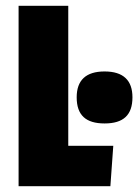

<svg xmlns="http://www.w3.org/2000/svg" viewBox="-20 -641 476 661"><path d="M360 0 370 -139H215V-621H44V0ZM244 -306C244 -244 276 -216 340 -216C405 -216 436 -245 436 -306C436 -364 405 -395 340 -395C276 -395 244 -365 244 -306Z"/></svg>

Font: Passion One
Style: Regular
Weight: 400
Designer: Alejandro Lo Celso
Foundry: Fontstage
Version: Version 1.001